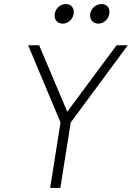

<svg xmlns="http://www.w3.org/2000/svg" viewBox="-20 -922 647 942"><path d="M288 -806C317 -806 342 -832 342 -863C342 -886 327 -902 303 -902C273 -902 248 -877 248 -845C248 -822 264 -806 288 -806ZM462 -806C492 -806 517 -832 517 -864C517 -887 502 -902 478 -902C449 -902 422 -878 422 -846C422 -823 439 -806 462 -806ZM226 0H276L327 -321L607 -700H552L310 -374L172 -700H118L277 -321Z"/></svg>

Font: Arthouse Owned Light
Style: Italic
Weight: 300
Italic angle: -10°
Designer: Jeremy Tribby
Foundry: Tribby Type
Version: Version 1.000;PS 001.000;hotconv 1.0.88;makeotf.lib2.5.64775